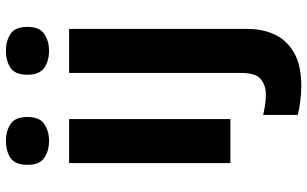

<svg xmlns="http://www.w3.org/2000/svg" viewBox="-215 -585 1040 650"><g transform="rotate(-90 305.0 -260.0)"><path d="M227 -546V0H78V-546ZM153 -760Q186 -760 210 -744.5Q234 -729 234 -687Q234 -646 210 -630Q186 -614 153 -614Q119 -614 95.5 -630Q72 -646 72 -687Q72 -729 95.5 -744.5Q119 -760 153 -760ZM339 240Q314 240 286.5 236.5Q259 233 241 228V111Q259 115 275 117.5Q291 120 311 120Q341 120 362 103Q383 86 383 37V-546H532V59Q532 109 513 150Q494 191 451.5 215.5Q409 240 339 240ZM377 -687Q377 -729 400.5 -744.5Q424 -760 458 -760Q491 -760 515 -744.5Q539 -729 539 -687Q539 -646 515 -630Q491 -614 458 -614Q424 -614 400.5 -630Q377 -646 377 -687Z"/></g></svg>

Font: Noto Sans Adlam
Style: Regular
Weight: 400
Designer: Mark Jamra, Neil Patel
Foundry: JamraPatel LLC
Version: Version 3.001